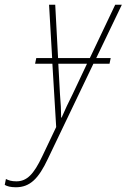

<svg xmlns="http://www.w3.org/2000/svg" viewBox="-135 -547 534 810"><path d="M-68 243C-8 243 28 206 67 123L259 -278H327L332 -302H271L379 -527H351L244 -302H110L98 -527H72L85 -302H18L13 -278H86L102 -11L43 113C7 189 -22 218 -66 218C-86 218 -99 214 -110 208L-115 233C-105 239 -90 243 -68 243ZM123 -51C123 -80 121 -116 118 -150L111 -278H232L172 -151C155 -118 138 -81 125 -51Z"/></svg>

Font: Noto Sans Condensed Thin
Style: Italic
Weight: 100
Width: 3
Italic angle: -12°
Designer: Monotype Design Team
Foundry: Monotype Imaging Inc.
Version: Version 2.013